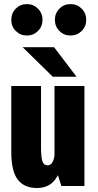

<svg xmlns="http://www.w3.org/2000/svg" viewBox="-20 -932 490 962"><path d="M115 -754Q82 -754 59.2 -776.8Q36.5 -799.5 36.5 -832.5Q36.5 -866 59.2 -888.8Q82 -911.5 115 -911.5Q147.5 -911.5 170.2 -888.8Q193 -866 193 -832.5Q193 -799.5 170.2 -776.8Q147.5 -754 115 -754ZM255 -832.5Q255 -866 277.8 -888.8Q300.5 -911.5 333.5 -911.5Q366.5 -911.5 389.2 -888.8Q412 -866 412 -832.5Q412 -799.5 389.2 -776.8Q366.5 -754 333.5 -754Q300.5 -754 277.8 -776.8Q255 -799.5 255 -832.5ZM363.5 -547.5H244.5L93.5 -695.5H251ZM166 10Q101 10 68.8 -32.2Q36.5 -74.5 36.5 -171.5V-501H185.5V-198.5Q185.5 -144 192.5 -123.8Q199.5 -103.5 218 -103.5Q233 -103.5 242 -118Q251 -132.5 253 -154.5V-501H403V0H287.5L270 -54.5Q238 10 166 10Z"/></svg>

Font: League Mono Condensed
Style: Bold
Weight: 700
Width: 1
Designer: Tyler Finck
Foundry: The League of Moveable Type / Tyler Finck
Version: Version 2.210